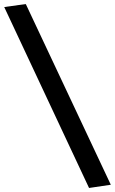

<svg xmlns="http://www.w3.org/2000/svg" viewBox="-20 -810 570 953"><path d="M422 123 530 107 108 -790 1 -775Z"/></svg>

Font: Geom SemiBold
Style: Bold
Weight: 600
Version: Version 1.102